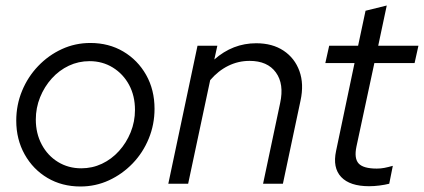

<svg xmlns="http://www.w3.org/2000/svg" viewBox="-20 -667 1539 697"><path d="M272 10Q205 10 152.5 -21Q100 -52 69.5 -106.5Q39 -161 39 -229Q39 -286 60 -337Q81 -388 118.5 -427.2Q156 -466.4 204.5 -488.7Q253 -511 308 -511Q375 -511 427.5 -480Q480 -449 510.5 -395Q541 -341 541 -272Q541 -215.2 520 -163.9Q499 -112.6 461.5 -73.7Q424 -34.8 375.5 -12.4Q327 10 272 10ZM275 -56Q315 -56 350 -72.5Q385 -89 411.9 -118.7Q438.8 -148.4 454.4 -186.9Q470 -225.5 470 -268Q470 -319.1 448.6 -358.9Q427.2 -398.6 389.6 -421.8Q352 -445 305.3 -445Q265 -445 230 -428.5Q195 -412 168.1 -382.3Q141.2 -352.6 125.6 -314.1Q110 -275.5 110 -233Q110 -182.7 131.5 -142.3Q153 -102 190.5 -79Q228.1 -56 275 -56Z M591 0 697 -501H769L758 -451Q825 -510 910 -510Q969 -510 1009.5 -483Q1050 -456 1067 -409Q1084 -362 1071 -302L1007 0H935L997 -293Q1012 -362 981.5 -404Q951 -446 886 -446Q845 -446 808.5 -428Q772 -410 743 -376L663 0Z M1320 9Q1250 9 1218.5 -24.5Q1187 -58 1200 -119L1267 -438H1161L1175 -501H1280L1307 -628L1384 -647L1353 -501H1499L1485 -438H1339L1274 -135Q1265 -92 1282 -73.5Q1299 -55 1348 -55Q1362 -55 1375 -57.5Q1388 -60 1406 -65L1393 0Q1377 4 1357.5 6.5Q1338 9 1320 9Z"/></svg>

Font: Red Hat Display
Style: Italic
Weight: 300
Italic angle: -12°
Designer: Pentagram, MCKL
Foundry: Pentagram, MCKL
Version: Version 1.023